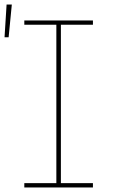

<svg xmlns="http://www.w3.org/2000/svg" viewBox="-33 -825 503 845"><path d="M74 0V-19H215V-716H74V-735H376V-716H235V-19H376V0ZM-13 -661 -4 -805H19L5 -661Z"/></svg>

Font: Iosevka Etoile Thin
Style: Regular
Weight: 100
Designer: Belleve Invis
Foundry: Belleve Invis
Version: Version 22.1.2; ttfautohint (v1.8.4)